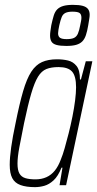

<svg xmlns="http://www.w3.org/2000/svg" viewBox="-20 -762 400 790"><path d="M124 8Q88 8 64.5 -0.5Q41 -9 30.5 -29Q20 -49 20 -84Q20 -113 26 -156Q32 -199 44 -255Q60 -335 75 -386.5Q90 -438 108.5 -466.5Q127 -495 152.5 -506.5Q178 -518 215 -518Q239 -518 260 -513Q281 -508 295 -490.5Q309 -473 309 -435H313L333 -510H360L252 0H225L237 -72H233Q219 -37 200.5 -20Q182 -3 162.5 2.5Q143 8 124 8ZM126 -24Q151 -24 171 -33Q191 -42 205.5 -60Q220 -78 230 -105Q238 -124 246 -152Q254 -180 262.5 -213.5Q271 -247 278 -282Q285 -317 289 -348.5Q293 -380 293 -403Q293 -449 276.5 -467.5Q260 -486 221 -486Q191 -486 171 -478Q151 -470 136.5 -446.5Q122 -423 108.5 -377Q95 -331 79 -255Q67 -196 59.5 -155.5Q52 -115 52 -89Q52 -62 60 -48Q68 -34 84.5 -29Q101 -24 126 -24ZM253 -573Q228 -573 213 -577Q198 -581 192 -590.5Q186 -600 186 -616Q186 -624 187.5 -634.5Q189 -645 191 -658Q196 -681 201 -697.5Q206 -714 215.5 -723.5Q225 -733 240.5 -737.5Q256 -742 280 -742Q305 -742 320 -738Q335 -734 342 -725Q349 -716 349 -701Q349 -694 347 -682.5Q345 -671 343 -658Q339 -634 333.5 -617.5Q328 -601 318.5 -591.5Q309 -582 293.5 -577.5Q278 -573 253 -573ZM254 -601Q274 -601 284.5 -606Q295 -611 300.5 -623.5Q306 -636 310 -658Q312 -668 313.5 -675.5Q315 -683 315 -689Q315 -703 307.5 -708.5Q300 -714 278 -714Q260 -714 249.5 -709Q239 -704 234 -692Q229 -680 224 -658Q222 -648 220.5 -639.5Q219 -631 219 -625Q219 -612 227 -606.5Q235 -601 254 -601Z"/></svg>

Font: Saira ExtraCondensed Thin
Style: Italic
Weight: 250
Width: 2
Italic angle: -12°
Designer: Hector Gatti with collaboration of the Omnibus-Type team
Foundry: Omnibus-Type
Version: Version 1.101